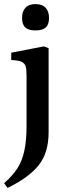

<svg xmlns="http://www.w3.org/2000/svg" viewBox="-37 -710 317 940"><path d="M203 -622Q203 -590 187 -575.5Q171 -561 136 -561Q103 -561 87 -575.5Q71 -590 71 -622Q71 -654 87.5 -672Q104 -690 136 -690Q170 -690 186.5 -672Q203 -654 203 -622ZM201 -474V-63Q201 39 151.5 100Q102 161 0 210L-17 187Q24 151 47.5 115Q71 79 82 29Q93 -21 93 -96V-338Q93 -370 89 -384.5Q85 -399 69.5 -407Q54 -415 18 -416V-452L178 -483Z"/></svg>

Font: Gupter
Style: Bold
Weight: 700
Designer: Octavio Pardo
Version: Version 1.000